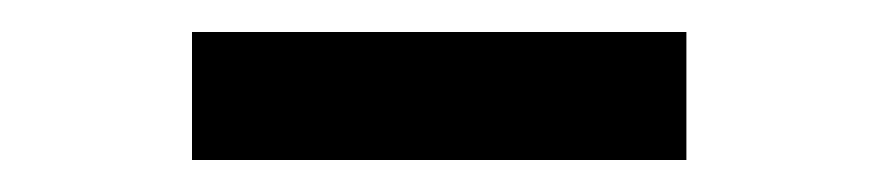

<svg xmlns="http://www.w3.org/2000/svg" viewBox="-20 -435 549 120"><path d="M100 -415H409V-335H100Z"/></svg>

Font: Graduate
Style: Regular
Weight: 400
Version: Version 1.001